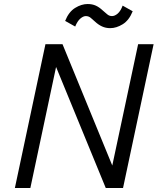

<svg xmlns="http://www.w3.org/2000/svg" viewBox="-20 -935 790 955"><path d="M54 0 206 -715H291L549 -86H533L667 -715H744L592 0H506L249 -626H264L131 0ZM416 -915Q439 -915 456.5 -907Q474 -899 491 -883Q502 -874 512.5 -864.5Q523 -855 537 -855Q551 -855 565.5 -867.5Q580 -880 590 -907L640 -879Q622 -834 590.5 -814.5Q559 -795 528 -795Q506 -795 487.5 -803.5Q469 -812 452 -828Q442 -837 431.5 -846Q421 -855 407 -855Q394 -855 379.5 -842.5Q365 -830 354 -803L304 -831Q322 -876 353.5 -895.5Q385 -915 416 -915Z"/></svg>

Font: Wix Madefor Text
Style: Italic
Weight: 400
Italic angle: -12°
Designer: Dalton Maag Ltd
Foundry: Dalton Maag Ltd
Version: Version 3.100